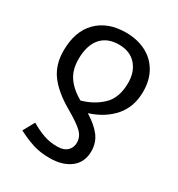

<svg xmlns="http://www.w3.org/2000/svg" viewBox="-182 -664 932 1006"><g transform="rotate(30 284.5 -161.0)"><path d="M72 170 110 101Q151 125 189 138.5Q227 152 271 152Q311 152 331.5 132.5Q352 113 352 83Q352 48 325.5 21.5Q299 -5 226 -47Q136 -99 93 -157.5Q50 -216 50 -300Q50 -418 114 -482Q178 -546 287 -546Q355 -546 407.5 -519.5Q460 -493 489.5 -442.5Q519 -392 519 -322Q519 -230 466 -169Q413 -108 324 -80Q381 -45 410.5 -6.5Q440 32 440 84Q440 151 392.5 187.5Q345 224 268 224Q210 224 166.5 210Q123 196 72 170ZM428 -323Q428 -390 390.5 -431.5Q353 -473 287 -473Q216 -473 178 -428.5Q140 -384 140 -301Q140 -237 169.5 -194Q199 -151 257 -118Q328 -137 378 -184.5Q428 -232 428 -323Z"/></g></svg>

Font: Noto Sans Display
Style: Regular
Weight: 400
Designer: Monotype Design team
Foundry: Monotype Imaging Inc.
Version: Version 1.000